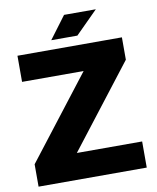

<svg xmlns="http://www.w3.org/2000/svg" viewBox="-94 -942 828 1014"><g transform="rotate(-10 320.0 -435.0)"><path d="M259.8 -140.1H609.9V0H29.8V-120.1L370.1 -560.1H40V-700.2H600.1V-580.1ZM230 -750 319.8 -870.1H490.2L370.1 -750Z"/></g></svg>

Font: Fivo Sans Heavy
Style: Regular
Weight: 900
Designer: Alexander Slobzheninov
Foundry: Alexander Slobzheninov
Version: 1.0